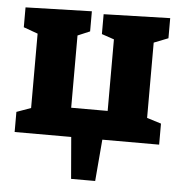

<svg xmlns="http://www.w3.org/2000/svg" viewBox="-52 -590 771 818"><g transform="rotate(5 334.0 -181.5)"><path d="M282 178 267 0H25V-86L86 -108V-426L25 -448V-533L308 -541V-455L256 -433V-124H412V-430L359 -448V-533L643 -541V-455L582 -431V-109L643 -90V0H400L385 178Z"/></g></svg>

Font: Bitter ExtraBold
Style: Regular
Weight: 800
Designer: Sol Matas, and Bitter project Authors
Foundry: Sol Matas
Version: Version 2.001